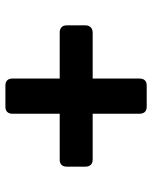

<svg xmlns="http://www.w3.org/2000/svg" viewBox="52 -704 550 693"><g transform="rotate(-90 326.5 -357.0)"><path d="M365 -612H288C272 -612 263 -603 263 -587V-416H97C81 -416 72 -407 72 -391V-323C72 -307 81 -297 97 -297H263V-128C263 -111 272 -102 288 -102H365C381 -102 390 -111 390 -128V-297H556C572 -297 582 -307 582 -323V-391C582 -407 572 -416 556 -416H390V-587C390 -603 381 -612 365 -612Z"/></g></svg>

Font: Arvore Sans SemiBold
Style: Regular
Weight: 600
Designer: Jonny Pinhorn (Latin) Dan Schunck (customization for Arvore)
Version: Version 1.000;Glyphs 3.3 (3305)